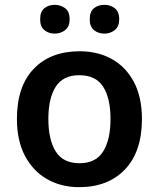

<svg xmlns="http://www.w3.org/2000/svg" viewBox="-20 -764 657 794"><path d="M567 -272Q567 -137 497 -63.5Q427 10 307 10Q233 10 175 -23Q117 -56 83.5 -119Q50 -182 50 -272Q50 -407 119.5 -479.5Q189 -552 310 -552Q385 -552 443 -519.5Q501 -487 534 -424.5Q567 -362 567 -272ZM180 -272Q180 -186 210.5 -137.5Q241 -89 309 -89Q376 -89 406.5 -137.5Q437 -186 437 -272Q437 -358 406.5 -405.5Q376 -453 308 -453Q241 -453 210.5 -405.5Q180 -358 180 -272ZM146 -684Q146 -716 163.5 -730Q181 -744 206 -744Q231 -744 249.5 -730Q268 -716 268 -684Q268 -654 249.5 -639.5Q231 -625 206 -625Q181 -625 163.5 -639.5Q146 -654 146 -684ZM351 -684Q351 -716 368.5 -730Q386 -744 412 -744Q436 -744 454.5 -730Q473 -716 473 -684Q473 -654 454.5 -639.5Q436 -625 412 -625Q386 -625 368.5 -639.5Q351 -654 351 -684Z"/></svg>

Font: Noto Sans Canadian Aboriginal SemiBold
Style: Regular
Weight: 600
Designer: Monotype Design Team, Typotheque's Kevin King
Foundry: Monotype Imaging Inc.
Version: Version 2.004; ttfautohint (v1.8.4.7-5d5b)